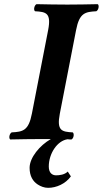

<svg xmlns="http://www.w3.org/2000/svg" viewBox="-20 -667 493 921"><path d="M320 179 305 156C290 171 266 174 249 174C232 174 214 164 214 132C214 69 255 8 304 1C311 2 317 2 323 2C334 -4 337 -26 329 -32C277 -35 251 -39 267 -122L345 -523C361 -606 389 -610 442 -613C453 -619 457 -641 449 -647C410 -646 341 -645 303 -645C265 -645 193 -646 155 -647C144 -641 140 -619 148 -613C200 -610 227 -606 211 -523L133 -122C117 -39 89 -35 36 -32C25 -26 21 -4 29 2C68 1 139 0 177 0C190 0 207 0 224 0C171 30 122 89 122 138C122 178 138 203 161 218C175 227 192 234 211 234C250 234 294 215 320 179Z"/></svg>

Font: Libertinus Serif
Style: Bold Italic
Weight: 700
Italic angle: -12°
Designer: Philipp H. Poll, Khaled Hosny
Foundry: Caleb Maclennan
Version: Version 7.050;RELEASE